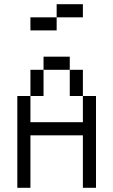

<svg xmlns="http://www.w3.org/2000/svg" viewBox="-20 -895 540 915"><path d="M375 -812.5V-875H250V-812.5H125V-750H250V-812.5ZM62.5 -437.5V0H125Q125 0 125 -250H375Q375 -250 375 0H437.5V-437.5H375Q375 -437.5 375 -312.5H125Q125 -312.5 125 -437.5ZM125 -437.5H187.5Q187.5 -437.5 187.5 -562.5H125Q125 -562.5 125 -437.5ZM375 -437.5Q375 -437.5 375 -562.5H312.5Q312.5 -562.5 312.5 -437.5ZM187.5 -562.5H312.5V-625H187.5Z"/></svg>

Font: CalcUnifontExMono
Style: Regular
Weight: 500
Version: Version 15.0.06